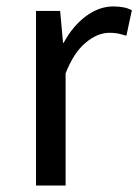

<svg xmlns="http://www.w3.org/2000/svg" viewBox="-20 -577 430 597"><path d="M92 -543H167L176 -444H178Q206 -496 247 -526.5Q288 -557 332 -557Q369 -557 390 -545L373 -466Q369 -467 354.5 -471Q340 -475 320 -475Q283 -475 246 -444Q209 -413 184 -349V0H92Z"/></svg>

Font: Merged Yaku Han JP
Style: Regular
Weight: 400
Designer: Ryoko NISHIZUKA 西塚涼子 (kana, bopomofo & ideographs); Paul D. Hunt (Latin, Greek & Cyrillic); Sandoll Communications 산돌커뮤니
Foundry: Adobe
Version: Version 2.004